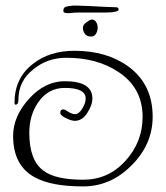

<svg xmlns="http://www.w3.org/2000/svg" viewBox="-20 -632 594 688"><path d="M278 36Q163 36 104 3Q27 -39 27 -145Q27 -215 84 -278Q141 -341 212 -341Q311 -341 311 -279Q311 -255 292 -226Q274 -199 248 -199Q236 -199 218 -208Q196 -218 196 -228Q196 -240 207 -240Q212 -240 224 -232Q238 -223 248 -223Q263 -223 275 -243Q287 -263 287 -279Q287 -317 212 -317Q152 -317 116 -264Q85 -218 85 -156Q85 -58 135 -21Q157 -4 193 4Q229 12 278 12Q368 12 429 -55Q491 -123 491 -213Q491 -318 403 -375Q327 -425 218 -425Q150 -425 100 -384Q46 -342 46 -275Q46 -257 36 -257Q32 -257 32 -264Q32 -352 98 -403Q157 -450 247 -450Q363 -450 441 -393Q527 -329 527 -214Q527 -115 452 -40Q377 36 278 36ZM306 -501Q291 -501 284 -511Q277 -521 277 -533Q277 -543 290 -552.5Q303 -562 308 -562Q319 -562 324.5 -553Q330 -544 330 -533Q330 -521 324 -511Q318 -501 306 -501ZM221 -585Q207 -585 207 -593Q207 -604 214 -607Q221 -610 235 -611Q238 -612 243.5 -612Q249 -612 256 -612Q270 -612 298 -610.5Q326 -609 354.5 -607.5Q383 -606 396 -606Q405 -606 405 -597Q405 -591 381 -588Q368 -587 343.5 -587Q319 -587 305 -587Q276 -587 261 -587Q246 -587 240 -586Q234 -585 229.5 -585Q225 -585 221 -585Z"/></svg>

Font: Ole
Style: Regular
Weight: 400
Designer: Robert E. Leuschke
Foundry: Robert E. Leuschke
Version: Version 1.010; ttfautohint (v1.8.3)